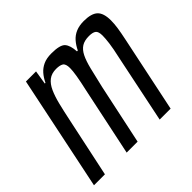

<svg xmlns="http://www.w3.org/2000/svg" viewBox="-136 -662 806 806"><g transform="rotate(-45 267.0 -259.0)"><path d="M-4 0 102 -510H162L152 -448H156Q166 -469 179.5 -484.5Q193 -500 212.5 -509Q232 -518 261 -518Q312 -518 326.5 -501.5Q341 -485 343 -448H348Q358 -469 372 -485Q386 -501 406 -509.5Q426 -518 453 -518Q498 -518 517 -500Q536 -482 536 -439Q536 -419 532.5 -395.5Q529 -372 522 -339L451 0H386L449 -304Q459 -348 462.5 -375Q466 -402 466 -419Q466 -443 456 -450.5Q446 -458 424 -458Q397 -458 380.5 -447.5Q364 -437 353 -415Q342 -393 333 -356.5Q324 -320 312 -268L255 0H190L254 -304Q264 -348 268.5 -375.5Q273 -403 273 -419Q273 -444 262 -451Q251 -458 229 -458Q202 -458 184.5 -444.5Q167 -431 155.5 -405.5Q144 -380 135.5 -345.5Q127 -311 118 -268L61 0Z"/></g></svg>

Font: Saira UltraCondensed Medium
Style: Italic
Weight: 500
Width: 1
Italic angle: -12°
Designer: Hector Gatti with collaboration of the Omnibus-Type team
Foundry: Omnibus-Type
Version: Version 1.101